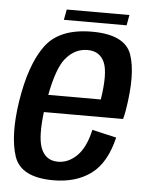

<svg xmlns="http://www.w3.org/2000/svg" viewBox="-51 -722 591 768"><g transform="rotate(5 245.0 -337.5)"><path d="M192 5Q60.5 5 33.8 -77Q7 -159 28 -297Q51.5 -447.5 107.8 -524Q164 -600.5 294.5 -600.5Q426.5 -600.5 453.8 -524Q481 -447.5 456.5 -300Q453 -279 448.5 -263.5H130.5Q118.5 -165 134 -121.5Q152 -70.5 204 -70.5Q245.5 -70.5 279.8 -104.2Q314 -138 330 -209.5L427.5 -187Q402.5 -83 342.2 -39Q282 5 192 5ZM142 -333.5H353Q369.5 -439 352 -481.5Q333.5 -526 283 -526Q231.5 -526 194.5 -480.5Q162.5 -440.5 142 -333.5ZM178 -638 186 -680H437.5L430 -638Z"/></g></svg>

Font: Anybody Medium
Style: Italic
Weight: 500
Italic angle: -10°
Designer: Tyler Finck
Foundry: Etcetera Type Company
Version: Version 1.010; ttfautohint (v1.8.3) -l 8 -r 50 -G 200 -x 14 